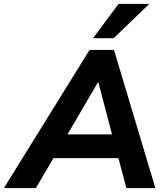

<svg xmlns="http://www.w3.org/2000/svg" viewBox="-69 -960 842 980"><path d="M-49 0 388 -705H513L724 0H576L527 -185L572 -153H166L221 -182L114 0ZM431 -540 259 -246 237 -274H541L511 -243L433 -540ZM406 -765 536 -940H693L511 -765Z"/></svg>

Font: Nunito Sans 12pt ExtraLight ExtraBold
Style: Italic
Weight: 800
Italic angle: -9°
Version: Version 3.101;gftools[0.9.27]